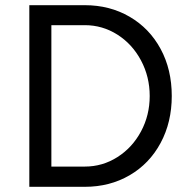

<svg xmlns="http://www.w3.org/2000/svg" viewBox="-20 -720 728 740"><path d="M93 -700H307Q403 -700 479.5 -655.5Q556 -611 599 -531.5Q642 -452 642 -350Q642 -249 599 -169Q556 -89 479.5 -44.5Q403 0 307 0H93ZM307 -78Q375 -78 432.5 -114.5Q490 -151 523.5 -213.5Q557 -276 557 -350Q557 -424 523.5 -487Q490 -550 432.5 -586.5Q375 -623 307 -623H178V-78Z"/></svg>

Font: Oak Sans
Style: Regular
Weight: 400
Designer: Erik Kennedy, Walven
Foundry: Erik Kennedy, Walven
Version: Version 1.000